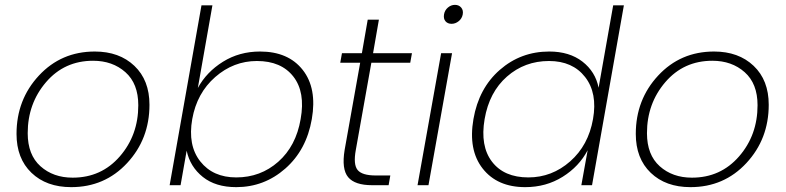

<svg xmlns="http://www.w3.org/2000/svg" viewBox="-20 -762 3233 790"><path d="M595 -331Q595 -190 503 -91Q411 8 273 8Q171 8 109.5 -51Q48 -110 48 -211Q48 -352 140 -451Q232 -550 370 -550Q471 -550 533 -491Q595 -432 595 -331ZM94 -214Q94 -125 146.5 -78Q199 -31 279 -31Q397 -31 473 -118.5Q549 -206 549 -329Q549 -418 496 -465Q443 -512 363 -512Q245 -512 169.5 -424Q94 -336 94 -214Z M794 -400Q830 -466 897.5 -508Q965 -550 1050 -550Q1166 -550 1225.5 -474.5Q1285 -399 1263 -272Q1241 -145 1154 -68.5Q1067 8 952 8Q867 8 814.5 -34Q762 -76 748 -142L723 0H678L809 -740H854ZM1217 -272Q1237 -383 1187 -447Q1137 -511 1037 -511Q941 -511 865.5 -445Q790 -379 771 -272Q752 -164 804 -98Q856 -32 952 -32Q1052 -32 1125 -96.5Q1198 -161 1217 -272Z M1398 -145 1462 -504H1380L1387 -543H1469L1493 -681H1539L1515 -543H1675L1668 -504H1508L1444 -145Q1433 -85 1451.5 -62.5Q1470 -40 1526 -40H1586L1579 0H1511Q1440 0 1412.5 -33Q1385 -66 1398 -145Z M1698 0 1795 -543H1840L1743 0ZM1807 -703Q1810 -720 1823 -731Q1836 -742 1852 -742Q1868 -742 1877.5 -731Q1887 -720 1884 -703Q1881 -686 1867.5 -675Q1854 -664 1838 -664Q1822 -664 1813 -674.5Q1804 -685 1807 -703Z M2240 -550Q2323 -550 2376.5 -508.5Q2430 -467 2443 -401L2503 -740H2547L2416 0H2372L2398 -144Q2363 -77 2295 -34.5Q2227 8 2141 8Q2026 8 1966 -68.5Q1906 -145 1928 -272Q1950 -399 2036.5 -474.5Q2123 -550 2240 -550ZM2420 -272Q2439 -379 2387.5 -445Q2336 -511 2239 -511Q2139 -511 2066 -447Q1993 -383 1974 -272Q1955 -161 2004.5 -96.5Q2054 -32 2154 -32Q2251 -32 2326 -98Q2401 -164 2420 -272Z M3143 -331Q3143 -190 3051 -91Q2959 8 2821 8Q2719 8 2657.5 -51Q2596 -110 2596 -211Q2596 -352 2688 -451Q2780 -550 2918 -550Q3019 -550 3081 -491Q3143 -432 3143 -331ZM2642 -214Q2642 -125 2694.5 -78Q2747 -31 2827 -31Q2945 -31 3021 -118.5Q3097 -206 3097 -329Q3097 -418 3044 -465Q2991 -512 2911 -512Q2793 -512 2717.5 -424Q2642 -336 2642 -214Z"/></svg>

Font: Poppins ExtraLight
Style: Italic
Weight: 275
Italic angle: -10°
Designer: Ninad Kale (Devanagari), Jonny Pinhorn (Latin)
Foundry: Indian Type Foundry
Version: Version 3.200;PS 1.000;hotconv 16.6.54;makeotf.lib2.5.65590